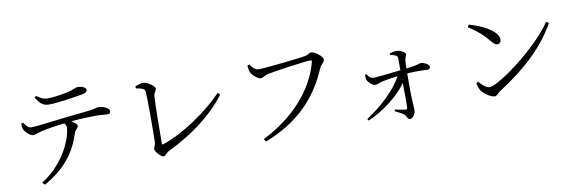

<svg xmlns="http://www.w3.org/2000/svg" viewBox="-55 -1184 5039 1683"><g transform="rotate(-10 2465.0 -342.5)"><path d="M697 -670C729 -676 740 -685 740 -700C740 -724 707 -739 664 -739C643 -739 630 -723 571 -710C521 -699 452 -687 391 -687C358 -687 332 -698 294 -726L279 -713C312 -661 340 -632 391 -632C480 -632 620 -656 697 -670ZM236 54C476 -78 540 -245 575 -350C586 -380 609 -384 609 -404C609 -420 586 -438 559 -453C650 -462 735 -464 780 -464C829 -464 867 -458 883 -458C905 -458 911 -467 911 -483C911 -512 854 -534 813 -534C798 -534 782 -523 712 -516C528 -500 274 -462 206 -462C180 -462 160 -488 141 -515L124 -508C125 -487 126 -471 131 -459C142 -431 187 -391 210 -392C233 -393 259 -404 290 -413C320 -421 412 -436 496 -446C508 -432 513 -420 513 -406C513 -352 457 -124 216 33Z M1167 -658 1168 -639C1237 -628 1247 -614 1248 -597C1254 -522 1252 -212 1250 -151C1249 -114 1233 -101 1233 -87C1233 -65 1281 -10 1305 -10C1326 -10 1328 -34 1359 -49C1572 -151 1763 -292 1886 -457L1867 -476C1731 -332 1499 -173 1318 -115C1310 -113 1308 -116 1308 -124C1308 -216 1311 -490 1316 -545C1319 -577 1340 -589 1340 -606C1340 -630 1276 -676 1235 -676C1217 -676 1191 -667 1167 -658Z M2257 -617C2222 -617 2200 -649 2184 -673L2165 -666C2167 -638 2170 -623 2175 -609C2185 -584 2232 -536 2262 -536C2281 -536 2303 -556 2330 -562C2387 -575 2671 -615 2715 -615C2725 -615 2731 -613 2727 -598C2665 -364 2481 -150 2195 -6L2210 18C2505 -95 2684 -282 2789 -531C2803 -564 2835 -581 2835 -603C2835 -631 2765 -683 2736 -683C2719 -683 2706 -667 2680 -661C2632 -651 2314 -617 2257 -617Z M3128 -7C3265 -63 3407 -176 3480 -279C3481 -189 3483 -86 3480 -57C3479 -48 3473 -44 3464 -45C3441 -47 3404 -56 3372 -62L3366 -49C3394 -34 3428 -19 3449 -1C3466 15 3467 43 3489 43C3514 43 3540 5 3540 -30C3540 -54 3537 -76 3535 -117C3532 -173 3532 -288 3533 -355C3628 -363 3684 -356 3716 -356C3730 -356 3739 -366 3739 -378C3739 -400 3693 -424 3663 -424C3652 -424 3648 -412 3533 -399C3533 -424 3535 -455 3538 -476C3541 -504 3552 -507 3552 -524C3552 -539 3509 -566 3471 -566C3449 -566 3428 -558 3413 -554V-541C3430 -538 3446 -534 3460 -527C3472 -521 3478 -516 3478 -501L3479 -393C3398 -384 3285 -370 3235 -369C3212 -369 3197 -384 3179 -411L3166 -407C3166 -392 3167 -373 3171 -362C3178 -342 3215 -305 3238 -305C3260 -305 3278 -317 3312 -325C3347 -332 3394 -340 3446 -346C3384 -233 3251 -105 3119 -23Z M4138 -683 4126 -662C4214 -604 4252 -569 4300 -511C4326 -480 4339 -469 4355 -469C4376 -469 4390 -484 4390 -506C4390 -583 4252 -651 4138 -683ZM4810 -589C4668 -376 4302 -111 4225 -111C4193 -111 4161 -143 4131 -176L4115 -166C4117 -150 4126 -118 4136 -101C4156 -71 4216 -24 4255 -24C4277 -24 4288 -49 4308 -61C4527 -201 4713 -361 4833 -574Z"/></g></svg>

Font: Harano Aji Mincho TW
Style: Regular
Weight: 400
Foundry: Masamichi Hosoda
Version: HaranoAjiMinchoTW-Regular version 20230610;ttx 4.39.4